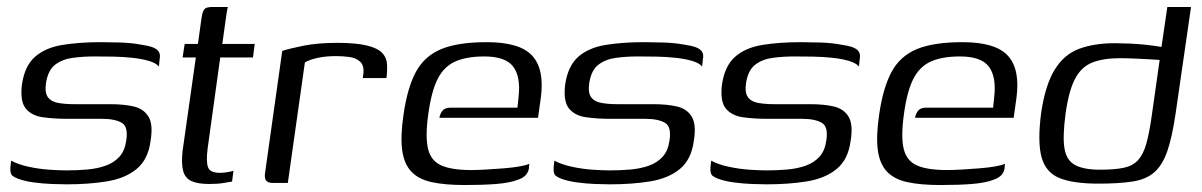

<svg xmlns="http://www.w3.org/2000/svg" viewBox="-20 -525 3449 551"><path d="M171 4Q154 4 128.5 3Q103 2 77 -1.5Q51 -5 32 -12Q22 -16 16.5 -20Q11 -24 10 -34Q9 -44 12 -64Q32 -53 62 -46.5Q92 -40 121.5 -38Q151 -36 171 -36Q201 -36 230 -38.5Q259 -41 283 -49.5Q307 -58 322.5 -75Q338 -92 342 -120Q349 -161 329.5 -172.5Q310 -184 273 -184H172Q135 -184 103 -188.5Q71 -193 54 -213.5Q37 -234 43 -283Q51 -336 80.5 -362Q110 -388 158.5 -396Q207 -404 270 -404Q293 -404 325 -403Q357 -402 384 -397Q405 -394 417.5 -389.5Q430 -385 435.5 -377Q441 -369 438 -354L436 -334Q428 -344 408 -350Q388 -356 361 -359Q334 -362 305 -362.5Q276 -363 251 -363Q218 -363 188.5 -359Q159 -355 138.5 -339.5Q118 -324 112 -287Q108 -259 117.5 -246Q127 -233 147.5 -229.5Q168 -226 194 -226H297Q335 -226 363.5 -219.5Q392 -213 406 -190.5Q420 -168 412 -120Q405 -67 372 -40Q339 -13 287 -4.5Q235 4 171 4Z M581 3Q547 3 529 -5.5Q511 -14 505.5 -35Q500 -56 504 -92L542 -360H504L510 -399H548L558 -471Q560 -486 563.5 -493.5Q567 -501 573.5 -503Q580 -505 591 -505H634Q633 -503 632 -496.5Q631 -490 629 -478L618 -399H711L706 -360H612L576 -100Q571 -61 577 -45Q583 -29 611 -29Q621 -29 633 -31Q645 -33 650 -35L646 -4Q640 -3 622.5 0Q605 3 581 3Z M806 0H762Q750 0 744 -6.5Q738 -13 741 -31L790 -379Q812 -386 852 -394Q892 -402 948 -402Q1002 -402 1032.5 -394.5Q1063 -387 1076 -374Q1089 -361 1090.5 -342.5Q1092 -324 1089 -301H1021L1023 -315Q1025 -338 1013 -348.5Q1001 -359 982 -361.5Q963 -364 944 -364Q915 -364 892 -359Q869 -354 855 -346Z M1314 6Q1256 6 1218 -2.5Q1180 -11 1159.5 -33.5Q1139 -56 1134 -95.5Q1129 -135 1138 -196Q1149 -273 1173.5 -318.5Q1198 -364 1246 -384Q1294 -404 1377 -404Q1472 -404 1507.5 -365Q1543 -326 1532 -244L1524 -187H1241Q1243 -199 1250 -207.5Q1257 -216 1273 -216H1465L1468 -245Q1475 -304 1453 -333.5Q1431 -363 1370 -363Q1319 -363 1286.5 -348.5Q1254 -334 1236 -298.5Q1218 -263 1209 -197Q1200 -132 1208.5 -97.5Q1217 -63 1247 -50Q1277 -37 1332 -37Q1351 -37 1376 -38.5Q1401 -40 1426.5 -42Q1452 -44 1471.5 -47.5Q1491 -51 1499 -55L1498 -43Q1497 -33 1490 -24Q1483 -15 1466 -9Q1442 0 1404 3Q1366 6 1314 6Z M1730 4Q1713 4 1687.5 3Q1662 2 1636 -1.5Q1610 -5 1591 -12Q1581 -16 1575.5 -20Q1570 -24 1569 -34Q1568 -44 1571 -64Q1591 -53 1621 -46.5Q1651 -40 1680.5 -38Q1710 -36 1730 -36Q1760 -36 1789 -38.5Q1818 -41 1842 -49.5Q1866 -58 1881.5 -75Q1897 -92 1901 -120Q1908 -161 1888.5 -172.5Q1869 -184 1832 -184H1731Q1694 -184 1662 -188.5Q1630 -193 1613 -213.5Q1596 -234 1602 -283Q1610 -336 1639.5 -362Q1669 -388 1717.5 -396Q1766 -404 1829 -404Q1852 -404 1884 -403Q1916 -402 1943 -397Q1964 -394 1976.5 -389.5Q1989 -385 1994.5 -377Q2000 -369 1997 -354L1995 -334Q1987 -344 1967 -350Q1947 -356 1920 -359Q1893 -362 1864 -362.5Q1835 -363 1810 -363Q1777 -363 1747.5 -359Q1718 -355 1697.5 -339.5Q1677 -324 1671 -287Q1667 -259 1676.5 -246Q1686 -233 1706.5 -229.5Q1727 -226 1753 -226H1856Q1894 -226 1922.5 -219.5Q1951 -213 1965 -190.5Q1979 -168 1971 -120Q1964 -67 1931 -40Q1898 -13 1846 -4.5Q1794 4 1730 4Z M2180 4Q2163 4 2137.5 3Q2112 2 2086 -1.5Q2060 -5 2041 -12Q2031 -16 2025.5 -20Q2020 -24 2019 -34Q2018 -44 2021 -64Q2041 -53 2071 -46.5Q2101 -40 2130.5 -38Q2160 -36 2180 -36Q2210 -36 2239 -38.5Q2268 -41 2292 -49.5Q2316 -58 2331.5 -75Q2347 -92 2351 -120Q2358 -161 2338.5 -172.5Q2319 -184 2282 -184H2181Q2144 -184 2112 -188.5Q2080 -193 2063 -213.5Q2046 -234 2052 -283Q2060 -336 2089.5 -362Q2119 -388 2167.5 -396Q2216 -404 2279 -404Q2302 -404 2334 -403Q2366 -402 2393 -397Q2414 -394 2426.5 -389.5Q2439 -385 2444.5 -377Q2450 -369 2447 -354L2445 -334Q2437 -344 2417 -350Q2397 -356 2370 -359Q2343 -362 2314 -362.5Q2285 -363 2260 -363Q2227 -363 2197.5 -359Q2168 -355 2147.5 -339.5Q2127 -324 2121 -287Q2117 -259 2126.5 -246Q2136 -233 2156.5 -229.5Q2177 -226 2203 -226H2306Q2344 -226 2372.5 -219.5Q2401 -213 2415 -190.5Q2429 -168 2421 -120Q2414 -67 2381 -40Q2348 -13 2296 -4.5Q2244 4 2180 4Z M2679 6Q2621 6 2583 -2.5Q2545 -11 2524.5 -33.5Q2504 -56 2499 -95.5Q2494 -135 2503 -196Q2514 -273 2538.5 -318.5Q2563 -364 2611 -384Q2659 -404 2742 -404Q2837 -404 2872.5 -365Q2908 -326 2897 -244L2889 -187H2606Q2608 -199 2615 -207.5Q2622 -216 2638 -216H2830L2833 -245Q2840 -304 2818 -333.5Q2796 -363 2735 -363Q2684 -363 2651.5 -348.5Q2619 -334 2601 -298.5Q2583 -263 2574 -197Q2565 -132 2573.5 -97.5Q2582 -63 2612 -50Q2642 -37 2697 -37Q2716 -37 2741 -38.5Q2766 -40 2791.5 -42Q2817 -44 2836.5 -47.5Q2856 -51 2864 -55L2863 -43Q2862 -33 2855 -24Q2848 -15 2831 -9Q2807 0 2769 3Q2731 6 2679 6Z M3132 2Q3060 2 3020.5 -14Q2981 -30 2969 -74Q2957 -118 2968 -202Q2980 -282 3007 -325.5Q3034 -369 3077 -385Q3120 -401 3180 -401Q3197 -401 3221 -400Q3245 -399 3268 -396.5Q3291 -394 3309 -391Q3327 -388 3333 -385L3311 -375L3330 -505H3398L3354 -201Q3344 -132 3330 -91.5Q3316 -51 3292.5 -30.5Q3269 -10 3230 -4Q3191 2 3132 2ZM3137 -38Q3179 -38 3205 -43.5Q3231 -49 3246 -65.5Q3261 -82 3269.5 -112Q3278 -142 3285 -191L3308 -353Q3297 -354 3276.5 -355Q3256 -356 3234 -357Q3212 -358 3195 -358Q3146 -358 3114.5 -345.5Q3083 -333 3065 -298.5Q3047 -264 3038 -199Q3029 -132 3035 -98Q3041 -64 3066 -51Q3091 -38 3137 -38Z"/></svg>

Font: Genos
Style: Italic
Weight: 400
Italic angle: -8°
Version: Version 1.010